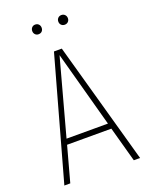

<svg xmlns="http://www.w3.org/2000/svg" viewBox="-157 -930 785 1011"><g transform="rotate(-20 236.0 -424.5)"><path d="M168.9 -794.9Q157.7 -794.9 150.4 -802.7Q143.1 -810.5 143.1 -821.8Q143.1 -833.5 150.4 -841.3Q157.7 -849.1 168.9 -849.1Q181.2 -849.1 188.5 -841.3Q195.8 -833.5 195.8 -821.8Q195.8 -810.1 188.7 -802.5Q181.6 -794.9 168.9 -794.9ZM335.2 -802.5Q327.6 -794.9 315.9 -794.9Q304.2 -794.9 296.6 -802.5Q289.1 -810.1 289.1 -821.8Q289.1 -833.5 296.6 -841.3Q304.2 -849.1 315.9 -849.1Q327.6 -849.1 335.2 -841.3Q342.8 -833.5 342.8 -821.8Q342.8 -810.1 335.2 -802.5ZM413.1 0 358.9 -196.8H110.8L57.1 0H23.9L213.9 -682.1H257.8L448.2 0ZM119.1 -228H351.1L234.9 -653.8Z"/></g></svg>

Font: Fira Sans Compressed UltraLight
Style: Regular
Weight: 200
Width: 1
Designer: Carrois Corporate & Edenspiekermann AG
Foundry: Carrois Corporate GbR & Edenspiekermann AG
Version: Version 4.203;PS 004.203;hotconv 1.0.88;makeotf.lib2.5.64775